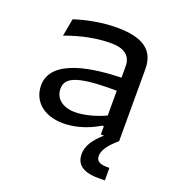

<svg xmlns="http://www.w3.org/2000/svg" viewBox="-132 -635 884 951"><g transform="rotate(20 310.0 -159.0)"><path d="M525.5 0V-379C525.5 -478 463.5 -525 323 -525C243.5 -525 164.5 -508.5 102.5 -488.5L85.5 -396C170.5 -427.5 250.5 -442.5 323 -442.5C383.5 -442.5 429 -421 429 -359V-299.5C293.5 -296 67.5 -272 67.5 -128C67.5 -50.5 125 12 235 12C283 12 352 -1.5 420.5 -43.5H429V0H445.5C396.5 43.5 372.5 81 372.5 123.5C372.5 165.5 395.5 207 489.5 207H525.5V141H511C469.5 141 455.5 126 455.5 103C455.5 76.5 473.5 44 525.5 0ZM163.5 -144.5C163.5 -174.5 176.5 -199.5 229 -214.5C282.5 -230 370 -231.5 429 -230.5V-100C373 -73.5 313 -60 270.5 -60C203 -60 163.5 -95.5 163.5 -144.5Z"/></g></svg>

Font: Monaspace Argon
Style: Regular
Weight: 400
Designer: Riley Cran & the Lettermatic Team
Foundry: Lettermatic
Version: Version 1.200 (Monaspace Argon)